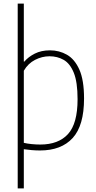

<svg xmlns="http://www.w3.org/2000/svg" viewBox="-20 -828 536 1068"><path d="M78.5 220V-808H112.5V-485.5H115.5Q137.5 -511.5 173.5 -529.8Q209.5 -548 258.5 -548Q309.5 -548 352.5 -523.5Q395.5 -499 421.5 -440.8Q447.5 -382.5 447.5 -280Q447.5 -129.5 384.2 -60.2Q321 9 202.5 9Q180 9 156.5 7Q133 5 112.5 2V220ZM204 -24Q305 -24 358.2 -82.2Q411.5 -140.5 411.5 -276Q411.5 -371.5 390.5 -423.2Q369.5 -475 334.2 -495Q299 -515 255.5 -515Q214 -515 175 -495Q136 -475 112.5 -434.5V-33.5Q130.5 -29 155.8 -26.5Q181 -24 204 -24Z"/></svg>

Font: Encode Sans SemiCondensed SemiCondensed Thin
Style: Regular
Weight: 100
Width: 4
Designer: Multiple Designers
Foundry: Impallari Type
Version: Version 3.000; ttfautohint (v1.8.3) -l 8 -r 50 -G 200 -x 14 